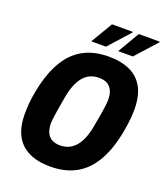

<svg xmlns="http://www.w3.org/2000/svg" viewBox="-159 -987 952 1106"><g transform="rotate(20 317.0 -434.0)"><path d="M279 12Q201 12 147 -14.5Q93 -41 66 -93.5Q39 -146 39 -225Q39 -253 41.5 -284.5Q44 -316 50 -350Q71 -469 114 -546.5Q157 -624 223.5 -661.5Q290 -699 381 -699Q461 -699 515 -673Q569 -647 596.5 -594.5Q624 -542 624 -462Q624 -435 621 -403.5Q618 -372 612 -338Q592 -219 548.5 -141Q505 -63 438 -25.5Q371 12 279 12ZM291 -122Q322 -122 346.5 -134Q371 -146 389 -168.5Q407 -191 419.5 -224Q432 -257 439 -299Q447 -343 452 -371.5Q457 -400 459 -417Q461 -434 462 -444.5Q463 -455 463 -463Q463 -496 453 -518.5Q443 -541 423 -553Q403 -565 371 -565Q340 -565 315.5 -553.5Q291 -542 273 -519Q255 -496 242.5 -463.5Q230 -431 223 -389Q215 -345 210.5 -316.5Q206 -288 203.5 -270.5Q201 -253 200 -243Q199 -233 199 -225Q199 -192 209 -169Q219 -146 239.5 -134Q260 -122 291 -122ZM421 -747 499 -880H627V-876L511 -747ZM256 -747 335 -880H462V-876L346 -747Z"/></g></svg>

Font: Archivo Condensed ExtraBold
Style: Italic
Weight: 800
Width: 3
Italic angle: -10°
Designer: Hector Gatti
Foundry: Omnibus-Type
Version: Version 2.001